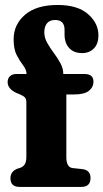

<svg xmlns="http://www.w3.org/2000/svg" viewBox="-20 -734 406 754"><path d="M240.5 -117Q240.5 -77 265 -74L302.5 -70Q335.5 -66.5 335.5 -35Q335.5 0 299.5 0H57Q21 0 21 -34Q21 -60.5 48 -71.5L59.5 -75Q71 -79 77.2 -88.8Q83.5 -98.5 83.5 -118.5V-332Q83.5 -344.5 78.2 -350.8Q73 -357 57 -364L44.5 -369Q10 -385 10 -411.5Q10 -426 19.2 -434.8Q28.5 -443.5 45.5 -443.5H84.5Q83 -462 70.2 -478.2Q57.5 -494.5 45.5 -517.8Q33.5 -541 33.5 -579.5Q33.5 -637.5 78.2 -676Q123 -714.5 206.5 -714.5Q284.5 -714.5 325.5 -678.8Q366.5 -643 366.5 -595.5Q366.5 -561.5 348.5 -543.5Q330.5 -525.5 302.5 -525.5Q270 -525.5 251.8 -545.2Q233.5 -565 233.5 -598.5V-617Q233.5 -655.5 196.5 -655.5Q175 -655.5 164.5 -642.5Q154 -629.5 154 -607Q154 -586 165.2 -566Q176.5 -546 191.2 -526.2Q206 -506.5 217.2 -486Q228.5 -465.5 228.5 -443.5H311Q347 -443.5 347 -413.5Q347 -391.5 329 -377.2Q311 -363 270 -363H240.5Z"/></svg>

Font: Fraunces 144pt SuperSoft
Style: Bold
Weight: 700
Version: Version 1.000;[b76b70a41]